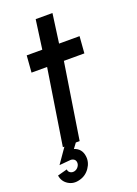

<svg xmlns="http://www.w3.org/2000/svg" viewBox="-183 -721 692 973"><g transform="rotate(-20 163.0 -234.5)"><path d="M313.5 -409.5H203L139 0H48.5L112.5 -409.5H28.5L35.5 -500H119.5L141 -657H231.5L210 -500H320.5ZM71 185Q36.5 194.5 8.8 177Q-19 159.5 -23.5 126.5L28.5 112.5Q29.5 125 39.5 131.2Q49.5 137.5 62.5 134.5Q75.5 131 83.5 120Q91.5 109 90.5 97Q89.5 84.5 79.8 78.5Q70 72.5 57 74.5L1.5 79.5L80.5 -34L124 -7.5L98 27.5Q137.5 40.5 143 83Q147.5 116.5 126.5 146.5Q105.5 176.5 71 185Z"/></g></svg>

Font: Urbanist Medium
Style: Italic
Weight: 500
Italic angle: -8°
Designer: Corey Hu
Foundry: Corey Hu
Version: Version 1.330; ttfautohint (v1.8.4.7-5d5b)